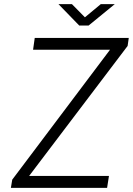

<svg xmlns="http://www.w3.org/2000/svg" viewBox="-20 -906 641 926"><path d="M32.5 0 39 -39.5 510.5 -666H139.5L147.5 -723H601L595.5 -684.5L120.5 -57.5H505.5L496.5 0ZM362 -783 262 -886H327L389.5 -822.5L466 -886H533.5L407.5 -783Z"/></svg>

Font: Public Sans Thin ExtraLight
Style: Italic
Weight: 250
Italic angle: -8°
Version: Version 2.001